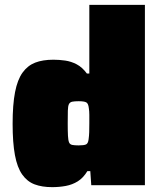

<svg xmlns="http://www.w3.org/2000/svg" viewBox="-20 -763 663 791"><path d="M195 8Q153 8 122.5 -3.5Q92 -15 71.5 -44Q51 -73 41.5 -124Q32 -175 32 -253Q32 -332 42 -383.5Q52 -435 73 -464Q94 -493 125 -505Q156 -517 200 -517Q224 -517 248.5 -513.5Q273 -510 296 -498Q319 -486 338 -460H348V-743H577V0H356L352 -58H340Q323 -30 300.5 -16Q278 -2 251 3Q224 8 195 8ZM304 -164Q326 -164 334.5 -168Q343 -172 345 -189Q347 -203 347.5 -218.5Q348 -234 348 -255Q348 -275 348 -290Q348 -305 346 -317Q344 -337 335 -341.5Q326 -346 304 -346Q287 -346 277.5 -344Q268 -342 264 -334Q260 -326 259.5 -307Q259 -288 259 -255Q259 -222 260 -203.5Q261 -185 264.5 -176.5Q268 -168 277.5 -166Q287 -164 304 -164Z"/></svg>

Font: Saira SemiExpanded Black
Style: Regular
Weight: 900
Width: 6
Designer: Hector Gatti with collaboration of the Omnibus-Type team
Foundry: Omnibus-Type
Version: Version 1.101